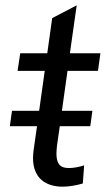

<svg xmlns="http://www.w3.org/2000/svg" viewBox="-20 -693 408 721"><path d="M215 8C237 8 264 4 291 -4L296 -72C274 -65 254 -62 238 -62C204 -62 192 -80 192 -116C192 -125 193 -135 194 -146L204.5 -219H319L327 -277H212.5L233.5 -427H348L357 -493H242.5L268 -673L176 -625L157.5 -493H56L46 -427H148L127 -277H25L17 -219H119L106 -128C105 -118 104 -108 104 -99C104 -25 151 8 215 8Z"/></svg>

Font: HK Grotesk
Style: Italic
Weight: 400
Italic angle: -16°
Designer: Alfredo Marco Pradil
Foundry: Hanken Design Co.
Version: Version 3.001;FEAKit 1.0